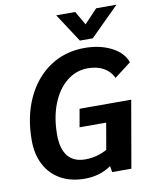

<svg xmlns="http://www.w3.org/2000/svg" viewBox="-99 -990 852 1073"><g transform="rotate(-10 327.5 -453.5)"><path d="M333 -380H626L560 0H451L445 -35Q381 10 295 10Q217 10 159 -22Q101 -54 70 -113.5Q39 -173 39 -252Q39 -386 87 -490Q135 -594 221 -652Q307 -710 418 -710Q507 -710 572 -676Q637 -642 655 -587L561 -515Q543 -554 506 -574.5Q469 -595 417 -595Q350 -595 297 -552Q244 -509 214 -432.5Q184 -356 184 -258Q184 -178 217.5 -137Q251 -96 316 -96Q382 -96 440 -128L466 -278H315ZM295 -917H403L448 -839L522 -917H637L474 -755H401Z"/></g></svg>

Font: Sarabun
Style: Bold Italic
Weight: 700
Italic angle: -10°
Designer: Suppakit Chalermlarp | Katatrad Co.,Ltd.
Foundry: Cadson Demak Co.,Ltd.
Version: Version 1.000; ttfautohint (v1.6)